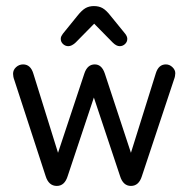

<svg xmlns="http://www.w3.org/2000/svg" viewBox="-20 -603 621 632"><path d="M171 -100 90 -360Q81 -391 56 -391Q43 -391 33 -382Q23 -373 23 -360Q23 -356 24 -350.5Q25 -345 27 -340L130 -24Q140 9 167 9Q193 9 203 -24L289 -282L375 -24Q385 9 411 9Q437 9 447 -23L553 -342Q555 -347 556 -352.5Q557 -358 557 -362Q557 -373 547.5 -382Q538 -391 526 -391Q502 -391 493 -362L411 -100L325 -361Q315 -391 292 -391Q268 -391 258 -362ZM290 -525 351 -463Q363 -451 374 -451Q384 -451 391.5 -458Q399 -465 399 -475Q399 -483 392 -492L344 -551Q330 -569 318 -576Q306 -583 289 -583Q273 -583 261 -576Q249 -569 234 -550L187 -492Q184 -488 182 -484Q180 -480 180 -475Q180 -465 187.5 -458Q195 -451 205 -451Q216 -451 229 -463Z"/></svg>

Font: Beiruti
Style: Regular
Weight: 400
Version: Version 1.00